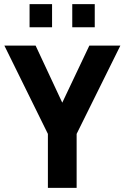

<svg xmlns="http://www.w3.org/2000/svg" viewBox="-20 -902 598 922"><path d="M210 0V-259L1 -683H151L279 -409L409 -683H558L348 -259V0ZM327 -771V-882H435V-771ZM122 -771V-882H230V-771Z"/></svg>

Font: Cairo Play
Style: Bold
Weight: 700
Version: Version 3.119